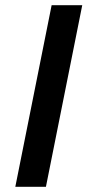

<svg xmlns="http://www.w3.org/2000/svg" viewBox="-20 -720 354 740"><path d="M297 -700 157 0H39L179 -700Z"/></svg>

Font: Argentum Sans
Style: Italic
Weight: 400
Italic angle: -11.3099°
Designer: Julieta Ulanovsky, Owen Earl, Rasmus Andersson, Cristiano Sobral
Foundry: The Argentum Sans Project Authors
Version: Version 3.131; ttfautohint (v1.8.4.7-5d5b-dirty)